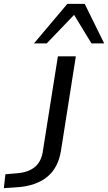

<svg xmlns="http://www.w3.org/2000/svg" viewBox="-161 -782 560 995"><path d="M-141 193 -133 121 -74 116Q-17 112 17 85.5Q51 59 60 8L139 -490H232L155 -1Q148 42 131 75.5Q114 109 85.5 133Q57 157 16 171.5Q-25 186 -80 189ZM15 -557 188 -762H278L379 -557H313L223 -705L81 -557Z"/></svg>

Font: Nunito Sans 10pt Expanded
Style: Italic
Weight: 400
Width: 7
Italic angle: -9°
Designer: Vernon Adams
Foundry: Vernon Adams
Version: Version 3.101;gftools[0.9.27]